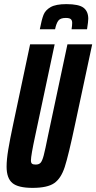

<svg xmlns="http://www.w3.org/2000/svg" viewBox="-20 -903 467 931"><path d="M12 -95Q12 -129 20 -177.5Q28 -226 44 -301L126 -688H245L151 -246Q130 -149 130 -125Q130 -113 135.5 -109Q141 -105 153 -105Q169 -105 177 -114Q185 -123 192 -149.5Q199 -176 213 -246L307 -688H427L344 -300Q312 -149 294 -93.5Q276 -38 243 -15Q210 8 138 8Q68 8 40 -15.5Q12 -39 12 -95ZM408 -812Q408 -799 402 -761H327Q330 -779 330 -792Q330 -804 323.5 -810Q317 -816 299 -816Q273 -816 263 -803Q253 -790 247 -761H173Q182 -808 191 -831Q200 -854 225.5 -868.5Q251 -883 302 -883Q362 -883 385 -865.5Q408 -848 408 -812Z"/></svg>

Font: Saira Ultra Condensed ExtraBold
Style: Italic
Weight: 800
Width: 1
Italic angle: -12°
Designer: Hector Gatti with collaboration of the Omnibus-Type team
Foundry: Omnibus-Type
Version: Version 1.001; ttfautohint (v1.8)